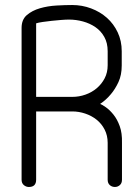

<svg xmlns="http://www.w3.org/2000/svg" viewBox="-20 -746 554 765"><path d="M268 -360Q295 -360 320.5 -369Q346 -378 365.5 -394.5Q385 -411 397 -434Q409 -457 409 -486V-542Q409 -575 395.5 -599Q382 -623 360 -638Q338 -653 310.5 -660.5Q283 -668 255 -668Q242 -668 223.5 -666.5Q205 -665 186 -663Q167 -661 150 -658.5Q133 -656 124 -653V-360ZM124 -302V-30Q124 -1 95 -1Q84 -1 75 -8.5Q66 -16 66 -30V-635Q66 -668 87 -686Q108 -704 139 -713Q170 -722 205 -724Q240 -726 268 -726Q307 -726 343 -712.5Q379 -699 406 -675Q433 -651 449 -617Q465 -583 465 -542V-485Q465 -447 452 -419Q439 -391 422 -371Q403 -348 379 -332Q387 -329 402 -318.5Q417 -308 432 -289.5Q447 -271 457 -243.5Q467 -216 466 -177V-30Q466 -16 457.5 -8.5Q449 -1 438 -1Q426 -1 417.5 -8.5Q409 -16 409 -30V-177Q409 -206 397 -229.5Q385 -253 365 -269Q345 -285 319.5 -293.5Q294 -302 268 -302Z"/></svg>

Font: VDS
Style: Thin
Weight: 100
Width: 0
Designer: artmaker
Foundry: artmaker
Version: Version 1.000 2012 initial release